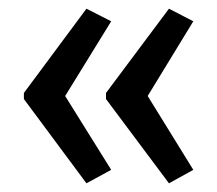

<svg xmlns="http://www.w3.org/2000/svg" viewBox="-20 -485 500 442"><path d="M35 -271V-257L179 -63L236 -94L130 -264L236 -436L179 -465ZM224 -271V-257L369 -63L425 -94L320 -264L425 -436L369 -465Z"/></svg>

Font: Noto Sans Lao Looped ExtraCondensed
Style: Regular
Weight: 400
Width: 2
Designer: Mark Frömberg, Ben Mitchell
Foundry: The Fontpad Ltd
Version: Version 1.003